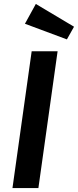

<svg xmlns="http://www.w3.org/2000/svg" viewBox="-20 -950 394 970"><path d="M161 -930 106 -830 318 -751 354 -815ZM271 -691H140L43 0H174Z"/></svg>

Font: Fira Sans Medium
Style: Italic
Weight: 500
Italic angle: -8°
Designer: bBox Type GmbH & Carrois Corporate GbR & Edenspiekermann AG
Foundry: bBox Type GmbH & Carrois Corporate GbR & Edenspiekermann AG
Version: Version 4.301;PS 004.301;hotconv 1.0.88;makeotf.lib2.5.64775